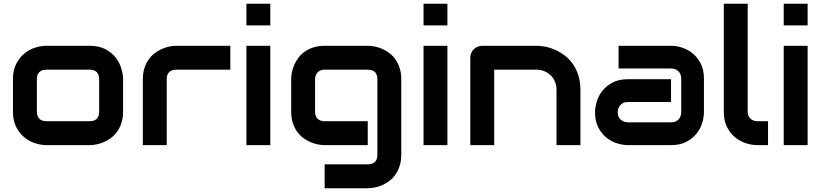

<svg xmlns="http://www.w3.org/2000/svg" viewBox="-20 -771 4373 1020"><path d="M633.8 -178.2Q633.8 -145.5 625.5 -119.4Q617.2 -93.3 603.5 -73.5Q589.8 -53.7 571.8 -39.8Q553.7 -25.9 533.9 -17.1Q514.2 -8.3 493.9 -4.2Q473.6 0 455.6 0H226.6Q200.2 0 168.9 -9.3Q137.7 -18.6 111.1 -39.8Q84.5 -61 66.7 -95Q48.8 -128.9 48.8 -178.2V-350.1Q48.8 -398.9 66.7 -432.9Q84.5 -466.8 111.1 -488Q137.7 -509.3 168.9 -518.6Q200.2 -527.8 226.6 -527.8H455.6Q504.4 -527.8 538.6 -510.3Q572.8 -492.7 593.8 -466.1Q614.7 -439.5 624.3 -408.2Q633.8 -377 633.8 -350.1ZM506.8 -349.1Q506.8 -375.5 493.7 -388.2Q480.5 -400.9 455.6 -400.9H227.5Q202.1 -400.9 189 -387.9Q175.8 -375 175.8 -350.1V-178.2Q175.8 -153.3 189 -140.1Q202.1 -127 227.5 -127H455.6Q481.4 -127 494.1 -140.1Q506.8 -153.3 506.8 -178.2Z M1203.6 -400.9H918Q892.1 -400.9 878.9 -387.9Q865.7 -375 865.7 -350.1V0H738.8V-350.1Q738.8 -382.8 747.1 -408.7Q755.4 -434.6 769.3 -454.3Q783.2 -474.1 801.3 -488Q819.3 -502 839.1 -510.7Q858.9 -519.5 879.2 -523.7Q899.4 -527.8 917 -527.8H1203.6Z M1416 -636.2H1289.1V-751H1416ZM1416 0H1289.1V-527.8H1416Z M2111.8 50.8Q2111.8 83.5 2103.5 109.6Q2095.2 135.7 2081.5 155.5Q2067.9 175.3 2049.8 189.2Q2031.7 203.1 2012 211.9Q1992.2 220.7 1971.9 224.9Q1951.7 229 1933.6 229H1704.6V102.1H1933.6Q1959.5 102.1 1972.2 88.9Q1984.9 75.7 1984.9 50.8V-350.1Q1984.9 -375 1972.2 -387.9Q1959.5 -400.9 1933.6 -400.9H1704.6Q1681.2 -400.9 1667.5 -386.5Q1653.8 -372.1 1653.8 -350.1V-178.2Q1653.8 -153.3 1667 -140.1Q1680.2 -127 1705.6 -127H1933.6V0H1704.6Q1686.5 0 1666.5 -4.2Q1646.5 -8.3 1626.7 -17.1Q1606.9 -25.9 1588.9 -39.8Q1570.8 -53.7 1557.1 -73.5Q1543.5 -93.3 1535.2 -119.4Q1526.9 -145.5 1526.9 -178.2V-350.1Q1526.9 -368.2 1531 -388.2Q1535.2 -408.2 1543.9 -428Q1552.7 -447.8 1566.7 -465.8Q1580.6 -483.9 1600.3 -497.6Q1620.1 -511.2 1646 -519.5Q1671.9 -527.8 1704.6 -527.8H1933.6Q1951.7 -527.8 1971.9 -523.7Q1992.2 -519.5 2012 -510.7Q2031.7 -502 2049.8 -488Q2067.9 -474.1 2081.5 -454.3Q2095.2 -434.6 2103.5 -408.7Q2111.8 -382.8 2111.8 -350.1Z M2356.9 -636.2H2230V-751H2356.9ZM2356.9 0H2230V-527.8H2356.9Z M3063.5 0H2936.5V-293Q2936.5 -317.9 2928 -337.6Q2919.4 -357.4 2904.8 -371.6Q2890.1 -385.7 2870.4 -393.3Q2850.6 -400.9 2827.6 -400.9H2605.5V0H2478.5V-464.8Q2478.5 -478 2483.4 -489.5Q2488.3 -501 2497.1 -509.5Q2505.9 -518.1 2517.6 -522.9Q2529.3 -527.8 2542.5 -527.8H2828.6Q2852.5 -527.8 2879.2 -522.5Q2905.8 -517.1 2931.9 -505.1Q2958 -493.2 2981.7 -474.9Q3005.4 -456.5 3023.7 -430.4Q3042 -404.3 3052.7 -370.1Q3063.5 -335.9 3063.5 -293Z M3719.7 -174.8Q3719.7 -148.4 3710.4 -117.9Q3701.2 -87.4 3680.4 -61.3Q3659.7 -35.2 3626.2 -17.6Q3592.8 0 3544.9 0H3315.9Q3289.6 0 3259 -9.3Q3228.5 -18.6 3202.4 -39.3Q3176.3 -60.1 3158.7 -93.5Q3141.1 -127 3141.1 -174.8Q3141.1 -201.2 3150.4 -231.9Q3159.7 -262.7 3180.4 -288.8Q3201.2 -314.9 3234.6 -332.5Q3268.1 -350.1 3315.9 -350.1H3544.9V-229H3315.9Q3290 -229 3275.9 -213.1Q3261.7 -197.3 3261.7 -173.8Q3261.7 -148.9 3278.1 -135Q3294.4 -121.1 3316.9 -121.1H3544.9Q3570.8 -121.1 3585 -136.7Q3599.1 -152.3 3599.1 -175.8V-353Q3599.1 -377.9 3583.7 -392.6Q3568.4 -407.2 3544.9 -407.2H3266.1V-527.8H3544.9Q3571.3 -527.8 3601.8 -518.6Q3632.3 -509.3 3658.4 -488.5Q3684.6 -467.8 3702.1 -434.3Q3719.7 -400.9 3719.7 -353Z M4060.1 0H4003.4Q3976.1 0 3945.1 -9.3Q3914.1 -18.6 3887.2 -39.8Q3860.4 -61 3842.8 -95Q3825.2 -128.9 3825.2 -178.2V-751H3952.1V-178.2Q3952.1 -154.8 3966.8 -140.9Q3981.4 -127 4003.4 -127H4060.1Z M4270.5 -636.2H4143.6V-751H4270.5ZM4270.5 0H4143.6V-527.8H4270.5Z"/></svg>

Font: Audiowide
Style: Regular
Weight: 400
Version: Version 1.003